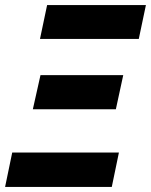

<svg xmlns="http://www.w3.org/2000/svg" viewBox="-23 -734 593 754"><path d="M134 -581H522L550 -714H162ZM106 -305H432L461 -439H136ZM-3 0H416L444 -135H25Z"/></svg>

Font: Noto Sans SemiCondensed ExtraBold
Style: Italic
Weight: 800
Width: 4
Italic angle: -12°
Designer: Monotype Design Team
Foundry: Monotype Imaging Inc.
Version: Version 2.013